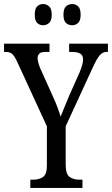

<svg xmlns="http://www.w3.org/2000/svg" viewBox="-23 -930 554 950"><path d="M127 0V-41H142Q170 -41 189.5 -54Q209 -67 209 -111V-305L64 -620Q51 -649 39.5 -661Q28 -673 7 -673H-3V-714H222V-673H201Q179 -673 171 -664Q163 -655 163 -643Q163 -632 167.5 -616.5Q172 -601 177 -590L236 -459Q250 -429 260 -402.5Q270 -376 277 -353Q285 -373 296 -400Q307 -427 320 -458L370 -570Q378 -589 383 -606Q388 -623 388 -635Q388 -657 373.5 -665Q359 -673 336 -673H319V-714H511V-673H503Q485 -673 470.5 -656.5Q456 -640 436 -596L302 -305V-116Q302 -68 321.5 -54.5Q341 -41 367 -41H385V0ZM334 -805Q316 -805 303.5 -816.5Q291 -828 291 -857Q291 -887 303.5 -898.5Q316 -910 334 -910Q351 -910 363.5 -898.5Q376 -887 376 -857Q376 -828 363.5 -816.5Q351 -805 334 -805ZM190 -805Q173 -805 161 -816.5Q149 -828 149 -857Q149 -887 161 -898.5Q173 -910 190 -910Q207 -910 220 -898.5Q233 -887 233 -857Q233 -828 220 -816.5Q207 -805 190 -805Z"/></svg>

Font: Noto Serif ExtraCondensed
Style: Regular
Weight: 400
Width: 2
Designer: Monotype Design Team
Foundry: Monotype Imaging Inc.
Version: Version 2.015